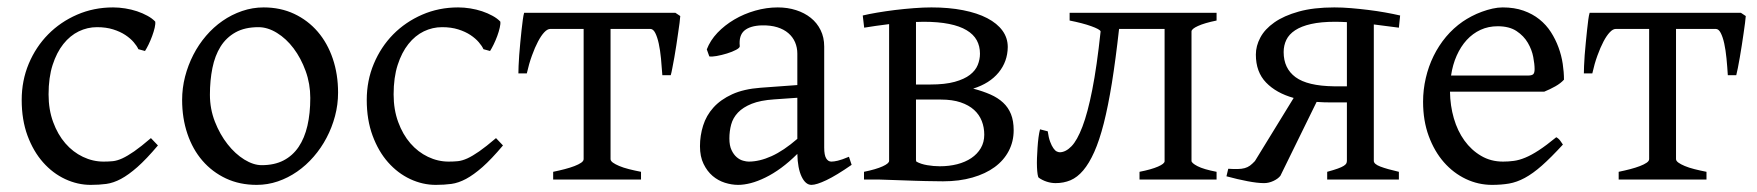

<svg xmlns="http://www.w3.org/2000/svg" viewBox="-20 -489 4785 523"><path d="M410.2 -92.8Q378.4 -55.2 354.2 -33.9Q330.1 -12.7 309.6 -1.7Q289.1 9.3 269.5 12Q250 14.6 227.1 14.6Q191.4 14.6 157.5 -1.2Q123.5 -17.1 97.2 -46.9Q70.8 -76.7 54.9 -119.6Q39.1 -162.6 39.1 -216.8Q39.1 -269.5 58.3 -315.4Q77.6 -361.3 111.1 -395.3Q144.5 -429.2 189.9 -449Q235.4 -468.8 288.1 -468.8Q304.2 -468.8 321 -466.1Q337.9 -463.4 353.3 -458.3Q368.7 -453.1 381.6 -446Q394.5 -439 402.8 -430.2Q403.8 -424.3 401.4 -413.6Q398.9 -402.8 394.5 -390.9Q390.1 -378.9 384.8 -367.9Q379.4 -356.9 375 -350.1L356.9 -355Q353 -363.8 344.2 -374Q335.4 -384.3 321.5 -393.6Q307.6 -402.8 288.3 -408.9Q269 -415 244.1 -415Q218.3 -415 194.6 -403.6Q170.9 -392.1 152.6 -369.1Q134.3 -346.2 123.3 -312Q112.3 -277.8 112.3 -231.9Q112.3 -190.4 124.8 -156.5Q137.2 -122.6 158 -98.6Q178.7 -74.7 205.8 -61.8Q232.9 -48.8 262.2 -48.8Q275.9 -48.8 287.6 -50Q299.3 -51.3 313.2 -57.6Q327.1 -64 345.5 -76.7Q363.8 -89.4 391.1 -112.8Z M825.2 -222.2Q825.2 -260.7 812.5 -295.7Q799.8 -330.6 779.8 -357.2Q759.8 -383.8 734.4 -399.4Q709 -415 684.1 -415Q647 -415 621.6 -400.9Q596.2 -386.7 580.8 -362.1Q565.4 -337.4 558.6 -303.7Q551.8 -270 551.8 -231Q551.8 -192.4 565.4 -157.5Q579.1 -122.6 599.9 -96.2Q620.6 -69.8 645.5 -54.4Q670.4 -39.1 692.9 -39.1Q727.5 -39.1 752.4 -52Q777.3 -64.9 793.5 -88.9Q809.6 -112.8 817.4 -146.5Q825.2 -180.2 825.2 -222.2ZM900.9 -236.8Q900.9 -204.1 892.6 -172.9Q884.3 -141.6 869.6 -113.8Q855 -85.9 834.5 -62.3Q814 -38.6 789.3 -21.5Q764.6 -4.4 736.8 5.1Q709 14.6 679.2 14.6Q632.8 14.6 595.5 -2.9Q558.1 -20.5 531.5 -51.3Q504.9 -82 490.5 -124.5Q476.1 -167 476.1 -216.8Q476.1 -249 484.1 -280.3Q492.2 -311.5 506.6 -339.6Q521 -367.7 541.3 -391.4Q561.5 -415 586.2 -432.1Q610.8 -449.2 639.4 -459Q668 -468.8 698.2 -468.8Q744.1 -468.8 781.5 -451.2Q818.8 -433.6 845.5 -402.6Q872.1 -371.6 886.5 -329.1Q900.9 -286.6 900.9 -236.8Z M1350.1 -92.8Q1318.4 -55.2 1294.2 -33.9Q1270 -12.7 1249.5 -1.7Q1229 9.3 1209.5 12Q1189.9 14.6 1167 14.6Q1131.3 14.6 1097.4 -1.2Q1063.5 -17.1 1037.1 -46.9Q1010.7 -76.7 994.9 -119.6Q979 -162.6 979 -216.8Q979 -269.5 998.3 -315.4Q1017.6 -361.3 1051 -395.3Q1084.5 -429.2 1129.9 -449Q1175.3 -468.8 1228 -468.8Q1244.1 -468.8 1261 -466.1Q1277.8 -463.4 1293.2 -458.3Q1308.6 -453.1 1321.5 -446Q1334.5 -439 1342.8 -430.2Q1343.8 -424.3 1341.3 -413.6Q1338.9 -402.8 1334.5 -390.9Q1330.1 -378.9 1324.7 -367.9Q1319.3 -356.9 1314.9 -350.1L1296.9 -355Q1293 -363.8 1284.2 -374Q1275.4 -384.3 1261.5 -393.6Q1247.6 -402.8 1228.3 -408.9Q1209 -415 1184.1 -415Q1158.2 -415 1134.5 -403.6Q1110.8 -392.1 1092.5 -369.1Q1074.2 -346.2 1063.2 -312Q1052.2 -277.8 1052.2 -231.9Q1052.2 -190.4 1064.7 -156.5Q1077.1 -122.6 1097.9 -98.6Q1118.7 -74.7 1145.8 -61.8Q1172.9 -48.8 1202.1 -48.8Q1215.8 -48.8 1227.5 -50Q1239.3 -51.3 1253.2 -57.6Q1267.1 -64 1285.4 -76.7Q1303.7 -89.4 1331.1 -112.8Z M1486.8 0V-21Q1503.4 -24.4 1518.3 -28.3Q1533.2 -32.2 1544.7 -36.6Q1556.2 -41 1563 -45.7Q1569.8 -50.3 1569.8 -55.7V-410.2H1479Q1471.2 -410.2 1462.6 -401.1Q1454.1 -392.1 1445.6 -376Q1437 -359.9 1429 -337.6Q1420.9 -315.4 1415 -289.1H1392.1Q1392.1 -295.9 1392.6 -309.3Q1393.1 -322.8 1394.3 -338.9Q1395.5 -355 1397.2 -372.6Q1398.9 -390.1 1400.6 -406.2Q1402.3 -422.4 1404.1 -435.1Q1405.8 -447.8 1407.7 -454.1H1819.8L1833 -445.3Q1832.5 -439 1831.1 -426.5Q1829.6 -414.1 1827.1 -398.4Q1824.7 -382.8 1822.3 -365.7Q1819.8 -348.6 1816.9 -332.8Q1814 -316.9 1811.5 -304Q1809.1 -291 1807.1 -284.2H1784.2Q1782.7 -307.1 1780.5 -329.8Q1778.3 -352.5 1774.4 -370.4Q1770.5 -388.2 1764.9 -399.2Q1759.3 -410.2 1751.5 -410.2H1643.1V-55.7Q1643.1 -50.8 1649.4 -46.1Q1655.8 -41.5 1666.7 -36.9Q1677.7 -32.2 1693.1 -28.3Q1708.5 -24.4 1726.1 -21V0Z M2019.5 -48.8Q2048.8 -48.8 2081.8 -63.7Q2114.7 -78.6 2151.9 -110.8V-222.7L2088.9 -218.3Q2051.3 -215.8 2027.6 -206.3Q2003.9 -196.8 1990.2 -182.4Q1976.6 -168 1971.7 -149.9Q1966.8 -131.8 1966.8 -111.8Q1966.8 -92.3 1972.7 -80.1Q1978.5 -67.9 1986.8 -60.8Q1995.1 -53.7 2004.2 -51.3Q2013.2 -48.8 2019.5 -48.8ZM2299.8 -40Q2258.3 -11.2 2231.2 1.7Q2204.1 14.6 2190.4 14.6Q2174.3 14.6 2163.6 -7.8Q2152.8 -30.3 2151.9 -69.8Q2129.9 -47.9 2107.9 -31.7Q2085.9 -15.6 2064.9 -5.4Q2043.9 4.9 2025.1 9.8Q2006.3 14.6 1990.7 14.6Q1973.1 14.6 1954.6 8.8Q1936 2.9 1921.1 -9.8Q1906.2 -22.5 1896.5 -42.5Q1886.7 -62.5 1886.7 -90.8Q1886.7 -119.6 1895.3 -147Q1903.8 -174.3 1923.3 -196Q1942.9 -217.8 1974.4 -232.2Q2005.9 -246.6 2051.8 -250L2151.9 -257.3V-342.8Q2151.9 -359.4 2145.8 -373.8Q2139.6 -388.2 2127.4 -398.7Q2115.2 -409.2 2097.2 -414.8Q2079.1 -420.4 2055.2 -419.9Q2023.4 -418.9 2007.8 -405.8Q1992.2 -392.6 1995.1 -363.3Q1995.6 -358.9 1985.1 -353.3Q1974.6 -347.7 1960.2 -343.3Q1945.8 -338.9 1931.9 -336.4Q1918 -334 1912.1 -335.4L1905.3 -354.5Q1914.6 -378.9 1934.3 -399.7Q1954.1 -420.4 1980.2 -435.8Q2006.3 -451.2 2037.1 -460Q2067.9 -468.8 2098.6 -468.8Q2125.5 -468.8 2148.4 -461.4Q2171.4 -454.1 2188.5 -440.4Q2205.6 -426.8 2215.3 -407Q2225.1 -387.2 2225.1 -362.3V-86.9Q2225.1 -66.4 2230.5 -57.6Q2235.8 -48.8 2244.6 -48.8Q2251.5 -48.8 2262.2 -51.3Q2272.9 -53.7 2292.5 -62Z M2495.1 -429.7Q2490.2 -429.7 2485.4 -429.4Q2480.5 -429.2 2475.1 -429.2V-258.8H2514.2Q2554.2 -258.8 2580.6 -266.1Q2606.9 -273.4 2622.1 -285.2Q2637.2 -296.9 2643.3 -312Q2649.4 -327.1 2649.4 -342.8Q2649.4 -363.3 2640.6 -379.4Q2631.8 -395.5 2613 -406.7Q2594.2 -418 2565.2 -423.8Q2536.1 -429.7 2495.1 -429.7ZM2475.1 -217.8V-52.7Q2475.1 -51.8 2476.1 -48.8Q2488.3 -42 2505.6 -39.1Q2522.9 -36.1 2540 -36.1Q2565.4 -36.1 2587.4 -41.7Q2609.4 -47.4 2625.7 -58.3Q2642.1 -69.3 2651.6 -85.4Q2661.1 -101.6 2661.1 -122.1Q2661.1 -142.1 2654.3 -159.4Q2647.5 -176.8 2633.3 -189.7Q2619.1 -202.6 2596.7 -210.2Q2574.2 -217.8 2543 -217.8ZM2741.2 -134.3Q2741.2 -103.5 2727.8 -77.9Q2714.4 -52.2 2689.5 -33.9Q2664.6 -15.6 2628.9 -5.4Q2593.3 4.9 2548.8 4.9Q2540 4.9 2527.6 4.6Q2515.1 4.4 2501.2 4.2Q2487.3 3.9 2472.4 3.4Q2457.5 2.9 2443.4 2.4Q2409.7 1.5 2373 0H2333.5V-21Q2366.7 -27.8 2384.3 -35.9Q2401.9 -43.9 2401.9 -50.8V-423.3Q2383.3 -420.9 2365.7 -418.5Q2348.1 -416 2334 -413.6L2330.1 -446.8Q2346.2 -450.7 2369.1 -454.6Q2392.1 -458.5 2417.7 -461.7Q2443.4 -464.8 2469.5 -466.8Q2495.6 -468.8 2517.1 -468.8Q2564.9 -468.8 2603.5 -461.2Q2642.1 -453.6 2669.2 -439.5Q2696.3 -425.3 2710.7 -405.5Q2725.1 -385.7 2725.1 -360.8Q2724.6 -321.3 2700.2 -291.5Q2675.8 -261.7 2630.9 -247.6Q2657.2 -240.7 2677.7 -231.7Q2698.2 -222.7 2712.4 -209.5Q2726.6 -196.3 2733.9 -178Q2741.2 -159.7 2741.2 -134.3Z M3084 0V-21Q3116.2 -27.3 3134.3 -35.2Q3152.3 -43 3152.3 -49.8V-410.2H3028.3Q3019 -326.7 3008.8 -263.2Q2998.5 -199.7 2986.6 -152.8Q2974.6 -106 2960.7 -75Q2946.8 -43.9 2930.7 -24.9Q2914.6 -5.9 2896 2Q2877.4 9.8 2855.5 9.8Q2843.3 9.8 2831.3 5.9Q2819.3 2 2809.6 -4.9Q2807.6 -6.3 2806.4 -14.2Q2805.2 -22 2804.7 -33.4Q2804.2 -44.9 2804.7 -58.8Q2805.2 -72.8 2806.2 -86.9Q2807.1 -101.1 2808.8 -114.3Q2810.5 -127.4 2813 -136.7L2834 -131.3Q2836.4 -113.8 2840.6 -102.8Q2844.7 -91.8 2849.4 -85.2Q2854 -78.6 2858.6 -76.4Q2863.3 -74.2 2867.2 -74.2Q2883.3 -74.7 2898.7 -90.6Q2914.1 -106.4 2928.5 -144Q2942.9 -181.6 2955.3 -244.6Q2967.8 -307.6 2978 -403.3Q2977.5 -406.2 2970.7 -409.9Q2963.9 -413.6 2952.4 -417.7Q2940.9 -421.9 2925.8 -425.8Q2910.6 -429.7 2893.6 -433.1V-454.1H3293.9V-433.1Q3260.7 -426.3 3243.2 -418.2Q3225.6 -410.2 3225.6 -403.3V-50.8Q3225.6 -44.9 3241.9 -36.4Q3258.3 -27.8 3293.9 -21V0Z M3476.6 -347.2Q3476.6 -302.7 3509 -278.8Q3541.5 -254.9 3613.3 -253.9H3648.9V-428.7Q3640.6 -429.2 3632.6 -429.4Q3624.5 -429.7 3617.7 -429.7Q3578.1 -429.7 3551.3 -423.6Q3524.4 -417.5 3507.8 -406.5Q3491.2 -395.5 3483.9 -380.4Q3476.6 -365.2 3476.6 -347.2ZM3325.7 -29.3Q3340.8 -28.3 3351.6 -28.6Q3362.3 -28.8 3370.4 -31Q3378.4 -33.2 3384.8 -37.8Q3391.1 -42.5 3398.4 -50.3L3503.9 -222.2Q3456.5 -235.4 3428.7 -264.2Q3400.9 -293 3400.9 -340.3Q3400.9 -363.8 3413.1 -386.7Q3425.3 -409.7 3451.4 -428Q3477.5 -446.3 3517.8 -457.5Q3558.1 -468.8 3614.7 -468.8Q3636.7 -468.8 3660.4 -466.8Q3684.1 -464.8 3707.5 -461.9Q3731 -459 3752.9 -455.1Q3774.9 -451.2 3793.9 -446.8L3790.5 -413.6L3722.2 -422.4V-50.8Q3722.2 -42 3740.2 -35.2Q3758.3 -28.3 3790.5 -21V0H3595.2V-21Q3613.3 -25.9 3624 -29.8Q3634.8 -33.7 3640.1 -37.1Q3645.5 -40.5 3647.2 -43.7Q3648.9 -46.9 3648.9 -50.8V-210H3606.4Q3585.4 -210 3566.4 -211.4L3467.8 -10.3Q3461.4 -2 3448.7 3.9Q3436 9.8 3423.3 9.8Q3405.3 9.8 3378.2 4.6Q3351.1 -0.5 3320.8 -8.8Z M4059.6 -417.5Q4034.2 -417.5 4012.9 -407.7Q3991.7 -397.9 3975.3 -380.1Q3959 -362.3 3948 -337.6Q3937 -313 3932.6 -283.2H4141.6Q4152.8 -283.2 4156.5 -286.9Q4160.2 -290.5 4160.2 -300.8Q4160.2 -314 4156.5 -333.7Q4152.8 -353.5 4141.8 -372.3Q4130.9 -391.1 4111.1 -404.3Q4091.3 -417.5 4059.6 -417.5ZM4240.2 -272Q4231.4 -262.2 4216.8 -253.9Q4202.1 -245.6 4186.5 -239.3H3929.7Q3930.2 -201.2 3940.2 -166.7Q3950.2 -132.3 3969 -106.2Q3987.8 -80.1 4014.4 -64.5Q4041 -48.8 4074.2 -48.8Q4089.4 -48.8 4103.8 -50.8Q4118.2 -52.7 4134.8 -59.6Q4151.4 -66.4 4171.6 -79.6Q4191.9 -92.8 4219.2 -115.2Q4225.6 -111.8 4230.2 -105.5Q4234.9 -99.1 4237.3 -95.2Q4204.6 -59.6 4179.9 -37.8Q4155.3 -16.1 4133.5 -4.4Q4111.8 7.3 4090.6 11Q4069.3 14.6 4044.4 14.6Q4006.8 14.6 3972.9 -1.5Q3939 -17.6 3913.1 -47.1Q3887.2 -76.7 3871.8 -118.4Q3856.4 -160.2 3856.4 -211.9Q3856.4 -244.6 3863.8 -276.4Q3871.1 -308.1 3885 -336.4Q3898.9 -364.7 3918.9 -388.7Q3939 -412.6 3964.4 -430.2Q3975.1 -437.5 3988.5 -444.6Q4002 -451.7 4016.6 -457Q4031.2 -462.4 4045.7 -465.6Q4060.1 -468.8 4073.2 -468.8Q4105 -468.8 4129.9 -460Q4154.8 -451.2 4173.3 -436.3Q4191.9 -421.4 4204.6 -401.6Q4217.3 -381.8 4225.3 -359.9Q4233.4 -337.9 4236.8 -315.2Q4240.2 -292.5 4240.2 -272Z M4389.2 0V-21Q4405.8 -24.4 4420.7 -28.3Q4435.5 -32.2 4447 -36.6Q4458.5 -41 4465.3 -45.7Q4472.2 -50.3 4472.2 -55.7V-410.2H4381.3Q4373.5 -410.2 4365 -401.1Q4356.4 -392.1 4347.9 -376Q4339.4 -359.9 4331.3 -337.6Q4323.2 -315.4 4317.4 -289.1H4294.4Q4294.4 -295.9 4294.9 -309.3Q4295.4 -322.8 4296.6 -338.9Q4297.9 -355 4299.6 -372.6Q4301.3 -390.1 4303 -406.2Q4304.7 -422.4 4306.4 -435.1Q4308.1 -447.8 4310.1 -454.1H4722.2L4735.4 -445.3Q4734.9 -439 4733.4 -426.5Q4731.9 -414.1 4729.5 -398.4Q4727.1 -382.8 4724.6 -365.7Q4722.2 -348.6 4719.2 -332.8Q4716.3 -316.9 4713.9 -304Q4711.4 -291 4709.5 -284.2H4686.5Q4685.1 -307.1 4682.9 -329.8Q4680.7 -352.5 4676.8 -370.4Q4672.9 -388.2 4667.2 -399.2Q4661.6 -410.2 4653.8 -410.2H4545.4V-55.7Q4545.4 -50.8 4551.8 -46.1Q4558.1 -41.5 4569.1 -36.9Q4580.1 -32.2 4595.5 -28.3Q4610.8 -24.4 4628.4 -21V0Z"/></svg>

Font: Noto Serif Devanagari
Style: Regular
Weight: 400
Designer: Monotype Design Team
Foundry: Monotype Imaging Inc.
Version: Version 1.01